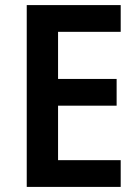

<svg xmlns="http://www.w3.org/2000/svg" viewBox="-20 -827 549 754"><path d="M454 -93H85V-807H454V-702H208V-517H438V-412H208V-198H454Z"/></svg>

Font: Noto Sans Telugu UI SemiCondensed SemiBold
Style: Regular
Weight: 600
Width: 4
Designer: Jelle Bosma - Monotype Design Team
Foundry: Monotype Imaging Inc.
Version: Version 2.005; ttfautohint (v1.8.4.7-5d5b)